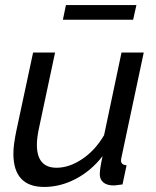

<svg xmlns="http://www.w3.org/2000/svg" viewBox="-20 -730 617 760"><path d="M155 10Q33 10 33 -122Q33 -141 36 -162.5Q39 -184 44 -209L111 -522H198L135 -226Q126 -186 126 -157Q126 -66 204 -66Q254 -66 305.5 -100.5Q357 -135 392 -195L461 -522H549L461 -108Q460 -104 459.5 -101Q459 -98 459 -95Q459 -77 481 -76L465 0Q454 1 445.5 2.5Q437 4 430 4Q403 4 389 -8Q375 -20 375 -40Q375 -49 377 -64.5Q379 -80 386 -112Q341 -54 280 -22Q219 10 155 10ZM229 -652 241 -710H520L507 -652Z"/></svg>

Font: Raleway Medium
Style: Italic
Weight: 500
Italic angle: -12°
Designer: Matt McInerney, Pablo Impallari, Rodrigo Fuenzalida
Foundry: Matt McInerney, Pablo Impallari, Rodrigo Fuenzalida
Version: Version 4.026